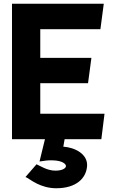

<svg xmlns="http://www.w3.org/2000/svg" viewBox="-20 -733 605 1025"><path d="M175 144 116 212 128 218C141 225 197 272 280 272C388 272 441 218 445 152C448 88 378 54 318 50L325 10H521L538 -126H195V-289H450L468 -424H195V-577H516L534 -713H44V10H220L191 129L207 127C215 126 231 122 261 123C313 124 334 143 332 155C330 167 310 178 276 178C231 178 194 152 175 144Z"/></svg>

Font: Bluebird
Style: SfBdExt
Weight: 700
Designer: Jasper
Foundry: Cannot Into Space Fonts
Version: Version 0.98